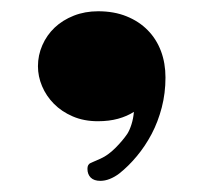

<svg xmlns="http://www.w3.org/2000/svg" viewBox="-20 -206 373 341"><path d="M47.4 -88.4Q47.4 -107.9 55.2 -125.7Q63 -143.6 77.1 -157Q91.3 -170.4 111.1 -178.2Q130.9 -186 154.3 -186Q182.6 -186 204.8 -177Q227.1 -168 242.4 -152.3Q257.8 -136.7 265.9 -115.2Q273.9 -93.8 273.9 -68.4Q273.9 -40.5 267.3 -15.1Q260.7 10.3 249.3 32Q237.8 53.7 222.9 71.5Q208 89.4 191.9 102.1Q183.6 108.4 175 111.8Q166.5 115.2 158.2 115.2Q147 115.2 141.1 109.4Q135.3 103.5 135.3 93.8Q135.3 85.9 140.9 83.5Q146.5 81.1 158.7 75.7Q171.9 69.8 184.8 56.9Q197.8 43.9 206.1 31.7Q210.4 24.9 213.6 14.6Q216.8 4.4 217.8 -7.3Q205.6 0.5 189.7 4.9Q173.8 9.3 153.8 9.3Q128.9 9.3 109.1 0.7Q89.4 -7.8 75.7 -21.7Q62 -35.6 54.7 -53Q47.4 -70.3 47.4 -88.4Z"/></svg>

Font: Limelight
Style: Regular
Weight: 400
Designer: Nicole Fally with help from Eben Sorkin
Foundry: Nicole Fally with help from Eben Sorkin
Version: Version 1.002